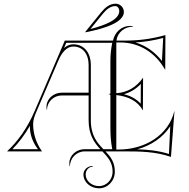

<svg xmlns="http://www.w3.org/2000/svg" viewBox="-20 -820 1025 1040"><path d="M442 -645C551.9 -665.5 651 -700.5 651 -755C651 -779.8 630.8 -800 606 -800C574.1 -800 548.8 -779 526.7 -751.7L441 -646ZM470.1 -662.9 536 -744.1C555.5 -768.1 577.2 -787 605 -787C616.6 -787 626 -774.9 626 -760C626 -713.6 551.2 -684 470.1 -662.9ZM651.6 -309.8C686.8 -319.5 717.6 -338.8 742.8 -365.3L742.2 -258.5C717.8 -284.9 686.8 -300.7 651.6 -309.8ZM723.6 -11.2C798.9 -31.8 863.1 -75.7 902.2 -136.3L895.2 13.9C836.6 -4.2 781.8 -9.5 723.6 -11.2ZM714.3 -590C764.9 -593.3 812.9 -601.1 863.9 -614.3L857.2 -489.7C819.3 -538.2 770.7 -572.6 714.3 -590ZM472 -169V-470C472 -528 439.6 -580 377 -580C357.5 -580 340.9 -572.1 326.8 -559.8L338.9 -588H588C581.3 -554.3 578 -524.3 578 -490V-315C578 -312.5 573.3 -310.8 568 -310C573.3 -309.2 578 -307.5 578 -305V-140C578 -94.7 579.2 -56.2 588 -12H539.9C506.4 -46.9 472 -85.8 472 -169ZM141.6 -138.2C141.6 -90.6 156.6 -50.3 185.5 -12H47.4C81.9 -47.5 113.6 -89 141.6 -138.2ZM297 -494C314.5 -534.8 341.4 -568 377 -568C431.1 -568 460 -524.1 460 -470V-318H315C269 -318 231.9 -284 231.9 -242C231.9 -237 231.9 -232 232.9 -226H234.9C234.9 -268.5 271 -303 315 -303H460V-169C460 -88.3 491.4 -46.8 523.3 -12H439C393 -12 355.6 22 355.6 63.9C355.6 69 356.1 74.4 357 80H359C359 36 394.8 0 439 0H534.5C563.6 30.9 590 59.2 590 110C590 153.1 557 188 516.3 188C476.4 188 444 159.8 444 125C444 101.8 461 83 482 83V79C454.4 79 432 99.6 432 125C432 166.4 469.8 200 516.4 200C563.6 200 602 159.7 602 110C602 57.6 578.4 28.6 551.4 0H652C742.9 0 821.4 1 906 30L925 -217H924C892.4 -89.3 767.2 -10 622 -10H610V-305C671.9 -298.5 725.1 -273.9 753 -223H754L755 -398H754C719.1 -348.3 669.9 -318.9 610 -315V-590H632C735 -590 821.7 -534.5 874 -443H875L876 -630C799.3 -608.7 731.7 -600 652 -600H610.8C615.2 -642.5 653.6 -675.7 700.3 -675.7V-677.7C694.7 -678.8 690 -679.7 684.3 -679.7C639.1 -679.7 601.5 -646.2 592 -600H331L168 -219C128.3 -126.3 76 -54 19 -1L20 0H206L207 -1C176 -45 159.4 -95.5 159.4 -147.4C159.4 -171.3 167.7 -193 177.2 -215.1Z"/></svg>

Font: SortefaxS01
Style: Medium
Weight: 500
Designer: gluk
Foundry: gluk
Version: Version 0.261